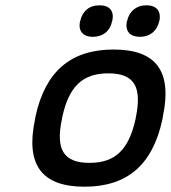

<svg xmlns="http://www.w3.org/2000/svg" viewBox="-20 -696 645 725"><path d="M114 -256 112 -244C76 -73 138 9 299 9C460 9 556 -73 593 -244L595 -256C631 -427 570 -509 409 -509C248 -509 151 -427 114 -256ZM214 -247 215 -253C240 -370 292 -419 389 -419C486 -419 517 -370 493 -253L492 -247C466 -130 415 -81 318 -81C221 -81 189 -130 214 -247ZM282 -615C275 -580 292 -557 331 -557C370 -557 396 -580 403 -615L404 -617C412 -653 395 -676 356 -676C316 -676 291 -653 283 -617ZM459 -615C452 -580 469 -557 509 -557C547 -557 573 -580 581 -615L582 -617C589 -653 572 -676 533 -676C494 -676 468 -653 460 -617Z"/></svg>

Font: LT Wave Mono Medium
Style: Italic
Weight: 500
Designer: Daniel Lyons
Version: Version 2.5 (Glyphs App)